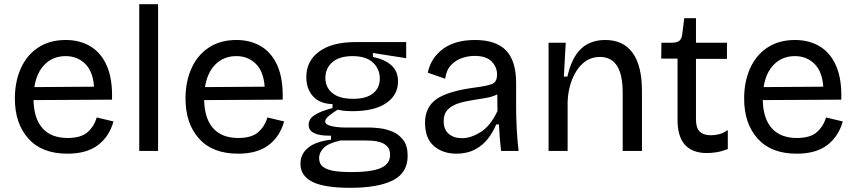

<svg xmlns="http://www.w3.org/2000/svg" viewBox="-20 -721 4088 917"><path d="M302 13Q180 13 115.5 -59Q51 -131 51 -250Q51 -331 79.5 -394.5Q108 -458 162.5 -494Q217 -530 294 -530Q362 -530 413 -499Q464 -468 491 -405Q518 -342 515 -245L140 -243Q142 -154 183.5 -108Q225 -62 303 -62Q367 -62 398.5 -90Q430 -118 442 -160L522 -141Q502 -69 448 -28Q394 13 302 13ZM294 -453Q234 -453 194.5 -414Q155 -375 144 -305L429 -307Q424 -380 386.5 -416.5Q349 -453 294 -453Z M645 0V-701H735V0Z M1117 13Q995 13 930.5 -59Q866 -131 866 -250Q866 -331 894.5 -394.5Q923 -458 977.5 -494Q1032 -530 1109 -530Q1177 -530 1228 -499Q1279 -468 1306 -405Q1333 -342 1330 -245L955 -243Q957 -154 998.5 -108Q1040 -62 1118 -62Q1182 -62 1213.5 -90Q1245 -118 1257 -160L1337 -141Q1317 -69 1263 -28Q1209 13 1117 13ZM1109 -453Q1049 -453 1009.5 -414Q970 -375 959 -305L1244 -307Q1239 -380 1201.5 -416.5Q1164 -453 1109 -453Z M1653 176Q1529 176 1472 147.5Q1415 119 1415 61Q1415 15 1451 -15Q1487 -45 1561 -54V-73Q1454 -71 1454 -125Q1454 -152 1481 -170.5Q1508 -189 1568 -205V-224Q1508 -225 1475.5 -260.5Q1443 -296 1443 -353Q1443 -430 1504.5 -475Q1566 -520 1677 -520H1920V-443L1761 -468V-449Q1819 -437 1850 -408.5Q1881 -380 1881 -332Q1881 -267 1824.5 -228.5Q1768 -190 1662 -190Q1648 -190 1633 -191Q1618 -192 1592 -197Q1565 -180 1549 -166Q1533 -152 1533 -141Q1533 -130 1548.5 -123.5Q1564 -117 1586 -114.5Q1608 -112 1627 -112H1743Q1763 -112 1793.5 -108.5Q1824 -105 1855 -92Q1886 -79 1906.5 -51.5Q1927 -24 1927 23Q1927 105 1856 140.5Q1785 176 1653 176ZM1667 -249Q1729 -249 1761.5 -275Q1794 -301 1794 -345Q1794 -392 1761 -422.5Q1728 -453 1664 -453Q1601 -453 1567.5 -424Q1534 -395 1534 -349Q1534 -304 1567.5 -276.5Q1601 -249 1667 -249ZM1655 101Q1754 101 1798.5 81.5Q1843 62 1843 19Q1843 -7 1830 -21Q1817 -35 1797 -41.5Q1777 -48 1756.5 -49Q1736 -50 1722 -50H1606Q1548 -37 1526 -14.5Q1504 8 1504 34Q1504 62 1524 76.5Q1544 91 1578.5 96Q1613 101 1655 101Z M2160 13Q2095 13 2052.5 -23.5Q2010 -60 2010 -135Q2010 -209 2064.5 -247.5Q2119 -286 2249 -303Q2304 -310 2329 -319.5Q2354 -329 2354 -365Q2354 -401 2328 -427.5Q2302 -454 2247 -454Q2217 -454 2187 -444Q2157 -434 2134.5 -410.5Q2112 -387 2106 -345L2023 -374Q2038 -445 2096 -487.5Q2154 -530 2249 -530Q2348 -530 2396.5 -480.5Q2445 -431 2445 -324V-209Q2445 -162 2448 -104.5Q2451 -47 2457 0H2373Q2366 -61 2363 -127H2350Q2335 -90 2310 -58Q2285 -26 2247.5 -6.5Q2210 13 2160 13ZM2187 -61Q2229 -61 2276 -90.5Q2323 -120 2356 -191L2355 -270Q2330 -258 2297 -252.5Q2264 -247 2229.5 -241.5Q2195 -236 2165.5 -226Q2136 -216 2117.5 -196.5Q2099 -177 2099 -142Q2099 -102 2123.5 -81.5Q2148 -61 2187 -61Z M2600 0V-517H2682L2673 -355H2690Q2710 -445 2754.5 -487.5Q2799 -530 2871 -530Q2957 -530 3001.5 -468.5Q3046 -407 3046 -286V0H2954V-278Q2954 -365 2926.5 -407Q2899 -449 2846 -449Q2798 -449 2764.5 -419Q2731 -389 2712 -340.5Q2693 -292 2691 -236V0Z M3357 10Q3216 10 3216 -148V-441H3138L3139 -517H3188Q3212 -517 3223.5 -525.5Q3235 -534 3238 -555L3248 -634H3304V-517H3452V-440H3304V-150Q3304 -110 3322 -92.5Q3340 -75 3376 -75Q3394 -75 3414.5 -80Q3435 -85 3456 -100V-9Q3427 2 3402.5 6Q3378 10 3357 10Z M3785 13Q3663 13 3598.5 -59Q3534 -131 3534 -250Q3534 -331 3562.5 -394.5Q3591 -458 3645.5 -494Q3700 -530 3777 -530Q3845 -530 3896 -499Q3947 -468 3974 -405Q4001 -342 3998 -245L3623 -243Q3625 -154 3666.5 -108Q3708 -62 3786 -62Q3850 -62 3881.5 -90Q3913 -118 3925 -160L4005 -141Q3985 -69 3931 -28Q3877 13 3785 13ZM3777 -453Q3717 -453 3677.5 -414Q3638 -375 3627 -305L3912 -307Q3907 -380 3869.5 -416.5Q3832 -453 3777 -453Z"/></svg>

Font: Bricolage Grotesque 12pt
Style: Regular
Weight: 400
Designer: Mathieu Triay
Foundry: Atelier Triay
Version: Version 1.001; ttfautohint (v1.8.4.7-5d5b);gftools[0.9.33.de